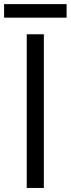

<svg xmlns="http://www.w3.org/2000/svg" viewBox="-49 -928 349 948"><path d="M83 0H167.5V-758.8H83ZM-28.8 -840.8H279.8V-907.7H-28.8Z"/></svg>

Font: Duru Sans
Style: Regular
Weight: 400
Designer: Onur Yazıcıgil
Foundry: Onur Yazıcıgil
Version: Version 1.002